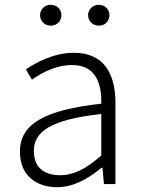

<svg xmlns="http://www.w3.org/2000/svg" viewBox="-20 -767 587 800"><path d="M218 13C287 13 350 -24 403 -68H407L413 0H461V-338C461 -456 416 -547 288 -547C202 -547 128 -505 88 -478L113 -435C151 -462 211 -496 281 -496C382 -496 404 -414 402 -335C168 -309 63 -252 63 -135C63 -35 132 13 218 13ZM230 -37C170 -37 121 -64 121 -138C121 -219 192 -269 402 -292V-119C340 -65 289 -37 230 -37ZM191 -660C217 -660 236 -679 236 -704C236 -728 217 -747 191 -747C166 -747 147 -728 147 -704C147 -679 166 -660 191 -660ZM392 -660C417 -660 436 -679 436 -704C436 -728 417 -747 392 -747C367 -747 347 -728 347 -704C347 -679 367 -660 392 -660Z"/></svg>

Font: Noto Sans KR Light
Style: Regular
Weight: 300
Designer: Ryoko NISHIZUKA 西塚涼子 (kana, bopomofo & ideographs); Paul D. Hunt (Latin, Greek & Cyrillic); Sandoll Communications 산돌커뮤니
Foundry: Adobe
Version: Version 2.004;hotconv 1.0.118;makeotfexe 2.5.65603